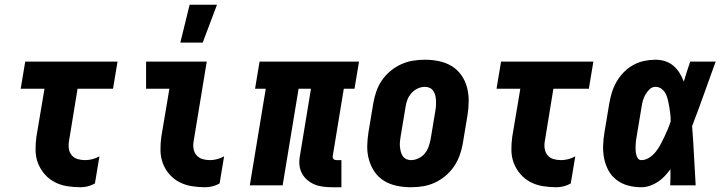

<svg xmlns="http://www.w3.org/2000/svg" viewBox="-20 -779 3040 807"><path d="M319 8Q290 8 262 3.5Q234 -1 210 -13.5Q186 -26 168 -46.5Q150 -67 140 -92.5Q130 -118 129.5 -146.5Q129 -175 133 -204L167 -406H67L86 -520H474L455 -406H306L270 -186Q267 -169 269.5 -153.5Q272 -138 281.5 -126.5Q291 -115 306 -110.5Q321 -106 338 -106Q353 -106 368.5 -110Q384 -114 398 -122L379 -8Q365 0 349.5 4Q334 8 319 8Z M843 8Q814 8 786 3.5Q758 -1 734 -13.5Q710 -26 692 -46.5Q674 -67 664.5 -92.5Q655 -118 654.5 -146.5Q654 -175 658 -204L692 -406H594V-520H849L794 -186Q791 -169 793.5 -153.5Q796 -138 806 -126.5Q816 -115 831 -110.5Q846 -106 862 -106Q877 -106 892.5 -110Q908 -114 922 -122L903 -8Q889 0 873.5 4Q858 8 843 8ZM738 -600 777 -759H892L832 -600Z M1415 8H1376Q1356 8 1337 5.5Q1318 3 1301.5 -4Q1285 -11 1271 -23Q1257 -35 1248.5 -51.5Q1240 -68 1238.5 -87Q1237 -106 1241 -126L1287 -406H1235L1168 0H1030L1097 -406H1052L1071 -520H1489L1470 -406H1425L1379 -126Q1378 -122 1378.5 -118Q1379 -114 1381.5 -111Q1384 -108 1387.5 -107Q1391 -106 1395 -106H1415Z M1707 8Q1677 8 1648 2Q1619 -4 1595 -18.5Q1571 -33 1555 -56Q1539 -79 1531 -107Q1523 -135 1523.5 -164.5Q1524 -194 1529 -225L1549 -345Q1553 -369 1561.5 -394Q1570 -419 1585 -441Q1600 -463 1621 -480.5Q1642 -498 1666.5 -509Q1691 -520 1716 -524Q1741 -528 1766 -528Q1796 -528 1825 -522Q1854 -516 1878 -501.5Q1902 -487 1918.5 -464Q1935 -441 1942.5 -413Q1950 -385 1950 -355.5Q1950 -326 1945 -295L1925 -175Q1921 -151 1912 -126Q1903 -101 1888 -79Q1873 -57 1852 -39.5Q1831 -22 1807 -11Q1783 0 1757.5 4Q1732 8 1707 8ZM1707 -106Q1723 -106 1739 -113.5Q1755 -121 1765.5 -134Q1776 -147 1781.5 -162.5Q1787 -178 1790 -194L1810 -314Q1812 -325 1812.5 -336Q1813 -347 1812.5 -357.5Q1812 -368 1809.5 -378Q1807 -388 1801.5 -396.5Q1796 -405 1786.5 -409.5Q1777 -414 1766 -414Q1750 -414 1734.5 -406.5Q1719 -399 1708 -386Q1697 -373 1691.5 -357.5Q1686 -342 1684 -326L1664 -206Q1662 -195 1661 -184Q1660 -173 1661 -162.5Q1662 -152 1664.5 -142Q1667 -132 1672.5 -123.5Q1678 -115 1687 -110.5Q1696 -106 1707 -106Z M2319 8Q2290 8 2262 3.5Q2234 -1 2210 -13.5Q2186 -26 2168 -46.5Q2150 -67 2140 -92.5Q2130 -118 2129.5 -146.5Q2129 -175 2133 -204L2167 -406H2067L2086 -520H2474L2455 -406H2306L2270 -186Q2267 -169 2269.5 -153.5Q2272 -138 2281.5 -126.5Q2291 -115 2306 -110.5Q2321 -106 2338 -106Q2353 -106 2368.5 -110Q2384 -114 2398 -122L2379 -8Q2365 0 2349.5 4Q2334 8 2319 8Z M2676 8Q2647 8 2620.5 1Q2594 -6 2572.5 -22Q2551 -38 2538 -61.5Q2525 -85 2519.5 -112Q2514 -139 2515 -167.5Q2516 -196 2521 -225L2541 -345Q2545 -368 2552 -391Q2559 -414 2571.5 -435.5Q2584 -457 2602 -475.5Q2620 -494 2642 -506Q2664 -518 2688 -523Q2712 -528 2735 -528Q2757 -528 2776.5 -521.5Q2796 -515 2811 -502Q2826 -489 2836.5 -472Q2847 -455 2854 -436Q2860 -457 2867 -478Q2874 -499 2881 -520H2988Q2963 -452 2939 -384Q2915 -316 2889 -249Q2894 -187 2897 -124.5Q2900 -62 2904 0H2797Q2798 -17 2798 -34Q2798 -51 2798 -68Q2787 -53 2774 -39Q2761 -25 2745 -14.5Q2729 -4 2711 2Q2693 8 2676 8ZM2676 -106Q2693 -106 2709 -116.5Q2725 -127 2736.5 -141.5Q2748 -156 2756.5 -172Q2765 -188 2772.5 -204Q2780 -220 2787 -236.5Q2794 -253 2799 -269Q2799 -284 2797.5 -298.5Q2796 -313 2793.5 -327.5Q2791 -342 2788 -356Q2785 -370 2779 -383Q2773 -396 2761.5 -405Q2750 -414 2735 -414Q2721 -414 2710 -403.5Q2699 -393 2692 -380Q2685 -367 2681.5 -353.5Q2678 -340 2676 -326L2656 -206Q2654 -196 2653 -186.5Q2652 -177 2651.5 -167.5Q2651 -158 2651.5 -148.5Q2652 -139 2654 -130Q2656 -121 2661 -113.5Q2666 -106 2676 -106Z"/></svg>

Font: Iosevka Term Curly Hv Obl
Style: Regular
Weight: 900
Italic angle: -9°
Designer: Belleve Invis
Foundry: Belleve Invis
Version: Version 32.3.0